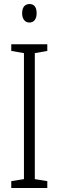

<svg xmlns="http://www.w3.org/2000/svg" viewBox="-20 -985 291 954"><path d="M127 -965C101 -965 90 -946 90 -919C90 -892 103 -873 126 -873C149 -873 162 -891 162 -919C162 -946 152 -965 127 -965ZM215 -51V-85L153 -95V-721L215 -732V-765H36V-732L99 -721V-95L36 -85V-51Z"/></svg>

Font: Noto Sans Tamil UI ExtraCondensed Light
Style: Regular
Weight: 300
Width: 2
Designer: Jelle Bosma - Monotype Design Team
Foundry: Monotype Imaging Inc.
Version: Version 2.004